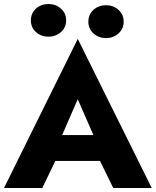

<svg xmlns="http://www.w3.org/2000/svg" viewBox="-21 -938 777 958"><path d="M133 -836Q133 -801 158.5 -778Q184 -755 221 -755Q257 -755 283 -778Q309 -801 309 -836Q309 -872 283 -895Q257 -918 221 -918Q184 -918 158.5 -895Q133 -872 133 -836ZM508 -748Q544 -748 570 -771Q596 -794 596 -830Q596 -866 570 -889Q544 -912 508 -912Q471 -912 445.5 -889Q420 -866 420 -830Q420 -794 445.5 -771Q471 -748 508 -748ZM445 -264H289L367 -443ZM478 -135 544 0H736L367 -744L-1 0H190L255 -135Z"/></svg>

Font: Glinicke Jost Bold
Style: Bold
Weight: 700
Version: Version 3.710